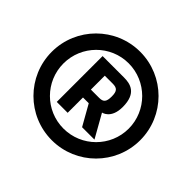

<svg xmlns="http://www.w3.org/2000/svg" viewBox="-163 -955 1034 1034"><g transform="rotate(45 354.0 -438.0)"><path d="M354 -101.1C540 -101.1 690.9 -252 690.9 -438C690.9 -624 540 -774.9 354 -774.9C168 -774.9 17.1 -624 17.1 -438C17.1 -252 168 -101.1 354 -101.1ZM354 -189.9C216.8 -189.9 106 -300.8 106 -438C106 -575.2 216.8 -687 354 -687C491.2 -687 603 -575.2 603 -438C603 -300.8 491.2 -189.9 354 -189.9ZM227.1 -266.1H310.1V-382.8H354L419.9 -266.1H514.2L439.9 -397.9C439.9 -397.9 498 -407.2 498 -498C498 -604 437 -615.2 390.1 -615.2H227.1ZM310.1 -442.9V-548.8H370.1C403.8 -548.8 416 -537.1 416 -496.1C416 -454.1 403.8 -442.9 373 -442.9Z"/></g></svg>

Font: Doppio One
Style: Regular
Weight: 400
Designer: Szymon Celej
Foundry: Sorkin Type Co
Version: Version 1.002